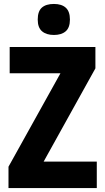

<svg xmlns="http://www.w3.org/2000/svg" viewBox="-20 -952 532 972"><path d="M470 0H23V-108L286 -581H29V-714H463V-606L201 -134H470ZM253 -932Q292 -932 313 -913Q334 -894 334 -853Q334 -812 312.5 -793.5Q291 -775 253 -775Q215 -775 193 -793.5Q171 -812 171 -853Q171 -895 192 -913.5Q213 -932 253 -932Z"/></svg>

Font: Noto Sans Arabic UI Cn XBd
Style: Regular
Weight: 800
Width: 3
Designer: Monotype Design Team, Nadine Chahine and Nizar Qandah
Foundry: Monotype Imaging Inc.
Version: Version 2.010; ttfautohint (v1.8.4.7-5d5b)